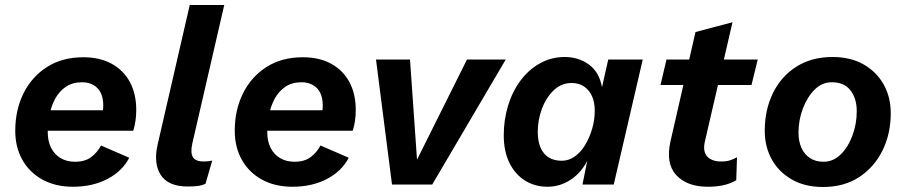

<svg xmlns="http://www.w3.org/2000/svg" viewBox="-20 -738 3623 768"><path d="M272 9Q202 9 150 -19.5Q98 -48 69.5 -98.5Q41 -149 41 -215Q41 -298 74 -364.5Q107 -431 168 -470Q229 -509 313 -509Q380 -509 427.5 -482.5Q475 -456 500 -409Q525 -362 525 -298Q525 -276 522 -255Q519 -234 513 -215H126L127 -297H429L387 -272Q390 -284 391.5 -294.5Q393 -305 393 -317Q393 -346 383 -366.5Q373 -387 353.5 -398Q334 -409 308 -409Q270 -409 243.5 -391Q217 -373 201 -343.5Q185 -314 178 -278.5Q171 -243 171 -209Q171 -173 184.5 -146.5Q198 -120 222.5 -105.5Q247 -91 280 -91Q320 -91 344.5 -109.5Q369 -128 384 -156L497 -107Q469 -53 409.5 -22Q350 9 272 9Z M731 8Q652 8 622.5 -39Q593 -86 611 -162L739 -718H877L749 -163Q741 -126 752 -109Q763 -92 794 -92Q816 -92 829 -96L802 -3Q787 4 770.5 6Q754 8 731 8Z M1150 9Q1080 9 1028 -19.5Q976 -48 947.5 -98.5Q919 -149 919 -215Q919 -298 952 -364.5Q985 -431 1046 -470Q1107 -509 1191 -509Q1258 -509 1305.5 -482.5Q1353 -456 1378 -409Q1403 -362 1403 -298Q1403 -276 1400 -255Q1397 -234 1391 -215H1004L1005 -297H1307L1265 -272Q1268 -284 1269.5 -294.5Q1271 -305 1271 -317Q1271 -346 1261 -366.5Q1251 -387 1231.5 -398Q1212 -409 1186 -409Q1148 -409 1121.5 -391Q1095 -373 1079 -343.5Q1063 -314 1056 -278.5Q1049 -243 1049 -209Q1049 -173 1062.5 -146.5Q1076 -120 1100.5 -105.5Q1125 -91 1158 -91Q1198 -91 1222.5 -109.5Q1247 -128 1262 -156L1375 -107Q1347 -53 1287.5 -22Q1228 9 1150 9Z M1848 -500H2003L1709 0H1548L1484 -500H1620L1652 -43L1623 -49Z M2170 9Q2119 9 2079.5 -16Q2040 -41 2017.5 -87Q1995 -133 1995 -197Q1995 -258 2012 -314.5Q2029 -371 2061.5 -415Q2094 -459 2139.5 -484.5Q2185 -510 2239 -510Q2294 -510 2335.5 -480Q2377 -450 2388 -389L2413 -500H2551L2435 0H2310L2329 -95Q2305 -47 2262.5 -19Q2220 9 2170 9ZM2227 -95Q2255 -95 2279 -112Q2303 -129 2320.5 -158Q2338 -187 2348.5 -222.5Q2359 -258 2359 -295Q2359 -330 2347.5 -354.5Q2336 -379 2315.5 -392.5Q2295 -406 2267 -406Q2225 -406 2194.5 -376.5Q2164 -347 2147.5 -302.5Q2131 -258 2131 -210Q2131 -174 2142 -148Q2153 -122 2174.5 -108.5Q2196 -95 2227 -95Z M2812 9Q2728 9 2685 -37.5Q2642 -84 2662 -173L2762 -610L2910 -649L2800 -174Q2790 -132 2809 -112Q2828 -92 2864 -92Q2886 -92 2901 -97Q2916 -102 2928 -109L2925 -17Q2899 -2 2870.5 3.5Q2842 9 2812 9ZM2622 -398 2646 -500H3011L2986 -398Z M3272 10Q3199 10 3146.5 -20.5Q3094 -51 3066.5 -101.5Q3039 -152 3039 -215Q3039 -298 3071.5 -365Q3104 -432 3165 -471Q3226 -510 3310 -510Q3383 -510 3435 -480Q3487 -450 3515 -399.5Q3543 -349 3543 -285Q3543 -203 3510 -136Q3477 -69 3416.5 -29.5Q3356 10 3272 10ZM3274 -91Q3313 -91 3343 -120.5Q3373 -150 3390 -196.5Q3407 -243 3407 -293Q3407 -344 3382 -376.5Q3357 -409 3307 -409Q3268 -409 3238.5 -379.5Q3209 -350 3191.5 -304Q3174 -258 3174 -207Q3174 -173 3185.5 -147Q3197 -121 3219.5 -106Q3242 -91 3274 -91Z"/></svg>

Font: Kantumruy Pro SemiBold
Style: Italic
Weight: 600
Italic angle: -13°
Version: Version 1.002